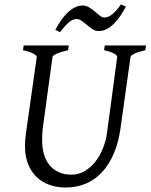

<svg xmlns="http://www.w3.org/2000/svg" viewBox="-20 -817 668 852"><path d="M625 -594.2Q594.2 -587.4 577.1 -579.1Q560.1 -570.8 559.1 -564L515.1 -250Q506.3 -186 485.4 -136.5Q464.4 -86.9 433.1 -53.2Q401.9 -19.5 361.1 -2.2Q320.3 15.1 272 15.1Q231.9 15.1 198.5 2.9Q165 -9.3 141.1 -32.7Q117.2 -56.2 104 -90.6Q90.8 -125 90.8 -169.9Q90.8 -195.8 95.2 -226.1L143.1 -564Q144 -569.8 128.9 -578.6Q113.8 -587.4 82 -594.2L85 -615.2H285.2L282.2 -594.2Q251.5 -587.4 232.7 -579.1Q213.9 -570.8 212.9 -564L169.9 -249Q168 -234.9 167.5 -220.7Q167 -206.5 167 -193.8Q167 -159.7 175.3 -131.8Q183.6 -104 200 -84Q216.3 -64 240.7 -53Q265.1 -42 296.9 -42Q328.6 -42 355.5 -57.6Q382.3 -73.2 402.8 -99.1Q423.3 -125 436.8 -158.7Q450.2 -192.4 455.1 -229L500 -564Q501 -569.8 487.3 -578.6Q473.6 -587.4 441.9 -594.2L444.8 -615.2H627.9ZM538.6 -787.6Q528.3 -768.1 515.4 -748.5Q502.4 -729 487.3 -713.6Q472.2 -698.2 454.8 -688.7Q437.5 -679.2 418.5 -679.2Q402.8 -679.2 390.4 -687.5Q377.9 -695.8 366.5 -705.8Q355 -715.8 343.5 -724.1Q332 -732.4 319.3 -732.4Q302.2 -732.4 284.7 -717Q267.1 -701.7 246.6 -674.3L225.6 -684.6Q235.8 -704.1 248.8 -723.4Q261.7 -742.7 277.1 -758.1Q292.5 -773.4 310.1 -783Q327.6 -792.5 346.2 -792.5Q362.3 -792.5 375.7 -784.2Q389.2 -775.9 400.9 -765.9Q412.6 -755.9 422.9 -747.6Q433.1 -739.3 443.4 -739.3Q460.4 -739.3 479.2 -754.6Q498 -770 516.6 -797.4Z"/></svg>

Font: Gentium Basic
Style: Italic
Weight: 400
Italic angle: -8°
Designer: J. Victor Gaultney and Annie Olsen
Foundry: SIL International
Version: Version 1.102; 2013; Maintenance release